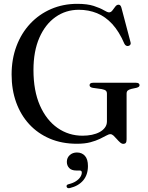

<svg xmlns="http://www.w3.org/2000/svg" viewBox="-20 -734 773 1001"><path d="M640 -7.5Q640 5.5 635.8 10.8Q631.5 16 623 16Q614.5 16 605.8 8.2Q597 0.5 588.5 -9.5Q580 -19.5 571.8 -27Q563.5 -34.5 555.5 -34.5Q547 -34.5 533.8 -27Q520.5 -19.5 500.2 -9.8Q480 0 450.8 7.8Q421.5 15.5 381 15.5Q302.5 15.5 239.8 -11.2Q177 -38 132.5 -86.2Q88 -134.5 64.2 -200.5Q40.5 -266.5 40.5 -345.5Q40.5 -426 66 -493.8Q91.5 -561.5 137.8 -610.8Q184 -660 246.5 -687Q309 -714 383 -714Q435.5 -714 469 -703Q502.5 -692 521.2 -680.8Q540 -669.5 548.5 -669.5Q558.5 -669.5 566 -679.5Q573.5 -689.5 581 -699.5Q588.5 -709.5 598 -709.5Q603 -709.5 606.8 -706Q610.5 -702.5 613 -694L660.5 -514Q663 -507 659.8 -501.5Q656.5 -496 649.5 -494.5Q643 -493 637.5 -496Q632 -499 628.5 -506Q601 -570 565.2 -608.8Q529.5 -647.5 485.8 -665.2Q442 -683 391 -683Q323 -683 269.5 -645.2Q216 -607.5 185.2 -537.2Q154.5 -467 154.5 -369Q154.5 -260.5 188.2 -184Q222 -107.5 280 -67Q338 -26.5 410.5 -26.5Q436 -26.5 459 -31.2Q482 -36 499.5 -45.5Q517 -55 527.2 -69Q537.5 -83 537.5 -101V-245.5Q537.5 -256 531.8 -261.2Q526 -266.5 510.5 -269.5L464 -276Q455.5 -277.5 451.2 -281Q447 -284.5 447 -290Q447 -296 451.5 -299.2Q456 -302.5 465.5 -302.5H689Q698.5 -302.5 703 -299.2Q707.5 -296 707.5 -290Q707.5 -285 704 -282Q700.5 -279 692.5 -276.5L665 -270.5Q651.5 -267 645.8 -261.8Q640 -256.5 640 -245.5ZM378 155Q353 155 340.8 142Q328.5 129 328.5 110Q328.5 88.5 343.5 74.8Q358.5 61 381 61Q407 61 422.8 78.5Q438.5 96 438.5 131.5Q438.5 177 414 206.2Q389.5 235.5 344 246.5Q337 248 333 246.2Q329 244.5 327.5 240Q326 235.5 328.2 231.8Q330.5 228 337 226.5Q360 221 375.5 211Q391 201 398.8 188.8Q406.5 176.5 406.5 165.5Q406.5 155 395.5 155Z"/></svg>

Font: Fraunces 60pt
Style: Regular
Weight: 400
Version: Version 1.000;[b76b70a41]